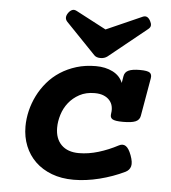

<svg xmlns="http://www.w3.org/2000/svg" viewBox="-51 -730 702 788"><g transform="rotate(5 300.0 -336.5)"><path d="M505.9 -680.7Q524.9 -689 537.1 -666Q542.5 -656.2 542.2 -648.2Q542 -640.1 533.2 -632.8L375.5 -505.4Q363.8 -496.6 347.2 -496.6Q330.6 -496.6 321.8 -505.4L199.2 -632.8Q185.1 -647.9 198.2 -668Q204.6 -677.7 213.4 -682.1Q222.2 -686.5 233.4 -680.7L357.9 -615.2ZM448.2 -431.2Q451.2 -447.8 466.6 -454.8Q481.9 -461.9 513.2 -461.9Q544.4 -461.9 554 -454.8Q563.5 -447.8 560.5 -431.2L533.2 -274.4Q530.3 -257.8 514.2 -250.7Q498 -243.7 462.9 -243.7Q445.3 -243.7 434.6 -245.4Q423.8 -247.1 418.2 -250.7Q412.6 -254.4 411.1 -260.3Q409.7 -266.1 411.1 -274.4Q413.6 -289.6 410.6 -303.2Q407.7 -316.9 398.4 -327.6Q389.2 -338.4 374 -344.7Q358.9 -351.1 336.9 -351.1Q300.8 -351.1 274.2 -336.7Q247.6 -322.3 230 -300Q212.4 -277.8 203.9 -250.2Q195.3 -222.7 195.3 -196.3Q195.3 -151.4 220.9 -125.7Q246.6 -100.1 293 -100.1Q332 -100.1 373.3 -112.5Q414.6 -125 454.1 -146Q469.7 -154.3 482.4 -146Q495.1 -137.7 505.4 -109.9Q516.1 -81.1 511.7 -64.9Q507.3 -48.8 490.7 -40.5Q442.4 -17.1 387.2 -3.2Q332 10.7 280.8 10.7Q230.5 10.7 190.7 -4.4Q150.9 -19.5 123 -46.4Q95.2 -73.2 80.3 -110.1Q65.4 -147 65.4 -189.9Q65.4 -222.2 73.2 -254.9Q81.1 -287.6 96.2 -317.9Q111.3 -348.1 133.8 -374.5Q156.2 -400.9 186 -420.2Q215.8 -439.5 252.2 -450.7Q288.6 -461.9 332 -461.9Q371.6 -461.9 401.6 -446.8Q431.6 -431.6 443.4 -402.3Z"/></g></svg>

Font: Courier Prime
Style: Bold Italic
Weight: 700
Monospace: yes
Designer: Alan Dague-Greene
Foundry: Quote-Unquote Apps
Version: Version 1.202